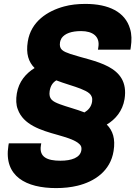

<svg xmlns="http://www.w3.org/2000/svg" viewBox="-20 -741 692 982"><path d="M23 4C-2 162 115 221 267 221C306 221 343 217 376 209C463 188 545 134 561 31C571 -31 557 -73 526 -104C570 -130 607 -173 617 -234C645 -410 459 -425 340 -465C303 -478 281 -487 287 -525C288 -531 290 -537 295 -546C312 -570 346 -582 395 -582C455 -582 492 -554 483 -500L481 -487H647L649 -500C654 -534 654 -566 645 -594C620 -680 536 -721 417 -721C377 -721 341 -717 308 -708C223 -685 138 -631 122 -528C112 -466 126 -424 157 -393C113 -366 76 -324 66 -263C61 -233 62 -204 71 -182C99 -103 188 -75 275 -51C319 -38 352 -29 378 -11C392 0 399 8 396 28C390 65 347 81 289 81C221 81 180 62 189 4L191 -8H25ZM234 -275C238 -302 250 -319 268 -330C305 -315 361 -300 393 -287C429 -272 457 -259 451 -221C447 -195 432 -178 412 -166C375 -181 317 -196 286 -208C249 -222 228 -234 234 -275Z"/></svg>

Font: Asimov Pro
Style: UltObl
Weight: 900
Designer: Google
Version: Version 2.000980; 2014